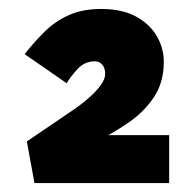

<svg xmlns="http://www.w3.org/2000/svg" viewBox="-20 -827 418 429"><path d="M57 -418 40 -511 146 -583Q166 -597 181.5 -611Q197 -625 206 -638Q215 -651 215 -662Q215 -675 208.5 -682.5Q202 -690 192 -690Q169 -690 153 -672.5Q137 -655 129 -641L35 -706Q57 -734 80.5 -757Q104 -780 134.5 -793.5Q165 -807 206 -807Q253 -807 284 -790Q315 -773 330.5 -746Q346 -719 346 -689Q346 -643 324 -610Q302 -577 267 -553Q232 -529 194 -510L150 -488V-525H358V-418Z"/></svg>

Font: Lexend Zetta Black
Style: Regular
Weight: 900
Designer: Bonnie Shaver-Troup, Thomas Jockin
Foundry: Lexend
Version: Version 1.007